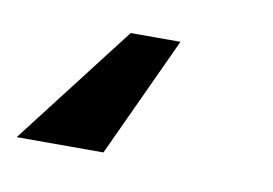

<svg xmlns="http://www.w3.org/2000/svg" viewBox="-59 -8 380 267"><g transform="rotate(10 131.5 126.0)"><path d="M177.9 40.8 99.1 210.9H-23.4L107.6 40.8Z"/></g></svg>

Font: Inter UI Semi Bold
Style: Italic
Weight: 600
Italic angle: -9.39999°
Designer: Rasmus Andersson
Foundry: rsms
Version: 3.2;8d6f07862